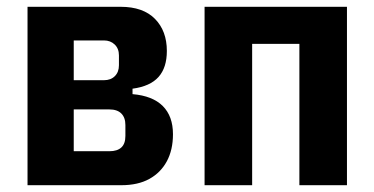

<svg xmlns="http://www.w3.org/2000/svg" viewBox="-20 -545 1102 565"><path d="M61 0V-525H335Q401 -525 436 -489.5Q471 -454 471 -395Q471 -346 446.5 -318.5Q422 -291 370 -284V-268Q429 -263 459 -233Q489 -203 489 -150Q489 -104 471 -70.5Q453 -37 419.5 -18.5Q386 0 337 0ZM197 -100H302Q325 -100 337 -111Q349 -122 349 -145V-177Q349 -199 337 -211Q325 -223 302 -223H197ZM197 -309H286Q306 -309 318 -321Q330 -333 330 -353V-382Q330 -402 317.5 -414Q305 -426 286 -426H197Z M582 0V-525H1001V0H861V-416H722V0Z"/></svg>

Font: IBM Plex Sans Condensed
Style: Bold
Weight: 700
Width: 3
Designer: Mike Abbink, Paul van der Laan, Pieter van Rosmalen
Foundry: Bold Monday
Version: Version 3.201